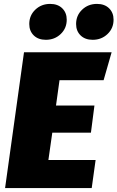

<svg xmlns="http://www.w3.org/2000/svg" viewBox="-20 -964 602 984"><path d="M511 -553H285L267 -423H464L446 -284H248L228 -144H470L450 0H6L103 -696H552ZM130 -841Q130 -885 161 -914.5Q192 -944 237 -944Q276 -944 299 -921.5Q322 -899 322 -863Q322 -819 291 -789.5Q260 -760 215 -760Q176 -760 153 -782.5Q130 -805 130 -841ZM370 -841Q370 -885 401 -914.5Q432 -944 477 -944Q516 -944 539 -921.5Q562 -899 562 -863Q562 -819 531 -789.5Q500 -760 455 -760Q416 -760 393 -782.5Q370 -805 370 -841Z"/></svg>

Font: FiraGO Heavy
Style: Italic
Weight: 900
Italic angle: -8°
Designer: bBox Type GmbH
Foundry: bBox Type GmbH
Version: Version 1.001